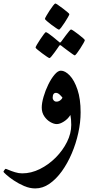

<svg xmlns="http://www.w3.org/2000/svg" viewBox="-71 -744 512 1090"><path d="M386.7 -106.4Q386.7 -49.8 373.5 10.5Q360.4 70.8 336.4 127Q312.5 183.1 280.3 228Q248 272.9 209.7 299.3Q171.4 325.7 129.4 325.7Q97.7 325.7 65.9 312Q34.2 298.3 7.6 280.5Q-19 262.7 -35.2 248Q-51.3 233.4 -51.3 231.4Q-51.3 228.5 -46.1 221.4Q-41 214.4 -39.1 214.4Q-36.6 214.4 -21.7 220.7Q-6.8 227.1 13.9 233.6Q34.7 240.2 55.2 240.2Q106 240.2 155.5 215.6Q205.1 190.9 245.4 150.4Q285.6 109.9 309.6 61.5Q333.5 13.2 333.5 -34.7Q333.5 -66.9 328.6 -91.3Q314.5 -68.4 291.7 -54Q269 -39.6 251.5 -39.6Q234.4 -39.6 214.4 -51.3Q194.3 -63 180.2 -84Q166 -105 166 -133.3Q166 -159.2 176.3 -194.6Q186.5 -230 203.1 -263.9Q219.7 -297.9 238.8 -320.3Q257.8 -342.8 274.4 -342.8Q298.8 -342.8 325 -315.4Q351.1 -288.1 368.9 -235.1Q386.7 -182.1 386.7 -106.4ZM283.7 -189.5Q276.9 -198.7 266.8 -207.8Q256.8 -216.8 246.6 -216.8Q228 -216.8 228 -188Q228 -180.7 234.1 -173.8Q240.2 -167 249.5 -167Q260.7 -167 270.3 -173.8Q279.8 -180.7 283.7 -189.5ZM322.8 -663.6Q322.8 -660.2 314.9 -646.5Q307.1 -632.8 296.4 -616.2Q285.6 -599.6 276.4 -587.6Q267.1 -575.7 263.7 -575.7Q260.7 -575.7 248.3 -584Q235.8 -592.3 220.9 -603.5Q206.1 -614.7 195.1 -624.3Q184.1 -633.8 184.1 -636.7Q184.1 -640.1 191.9 -653.8Q199.7 -667.5 210.4 -683.8Q221.2 -700.2 230.5 -712.2Q239.7 -724.1 243.7 -724.1Q246.1 -724.1 258.3 -715.8Q270.5 -707.5 285.4 -696.3Q300.3 -685.1 311.5 -675.5Q322.8 -666 322.8 -663.6ZM410.6 -516.1Q410.6 -512.7 403.1 -499.3Q395.5 -485.8 385 -469.5Q374.5 -453.1 365.5 -441.4Q356.4 -429.7 353 -429.7Q351.1 -429.7 339.6 -437.7Q328.1 -445.8 314 -456.3Q299.8 -466.8 288.8 -475.3Q277.8 -483.9 277.3 -484.4Q272.9 -487.8 270 -487.8Q268.1 -487.8 264.6 -483.4Q264.2 -482.4 256.8 -471.9Q249.5 -461.4 239.7 -447.8Q230 -434.1 221.4 -424.1Q212.9 -414.1 210 -414.1Q207.5 -414.1 195.3 -422.1Q183.1 -430.2 168.2 -441.4Q153.3 -452.6 142.1 -461.9Q130.9 -471.2 130.9 -474.1Q130.9 -477.5 138.9 -491.2Q147 -504.9 157.7 -521.2Q168.5 -537.6 177.7 -549.6Q187 -561.5 189 -561.5Q192.9 -561.5 204.3 -553.7Q215.8 -545.9 229 -535.2Q242.2 -524.4 252 -516.1Q261.7 -507.8 262.7 -507.3Q267.6 -502.4 269.5 -502.4Q272.9 -502.4 277.8 -509.3Q278.3 -510.3 285.9 -520.5Q293.5 -530.8 303.2 -543.9Q313 -557.1 321.3 -566.9Q329.6 -576.7 332 -576.7Q335.4 -576.7 347.7 -568.4Q359.9 -560.1 374.5 -548.8Q389.2 -537.6 399.9 -528.1Q410.6 -518.6 410.6 -516.1Z"/></svg>

Font: Scheherazade New SemiBold
Style: Regular
Weight: 600
Designer: SIL International
Foundry: SIL International
Version: Version 4.000